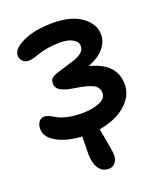

<svg xmlns="http://www.w3.org/2000/svg" viewBox="-161 -788 929 1104"><g transform="rotate(-20 303.5 -236.5)"><path d="M313 212.9Q272.9 212.9 251.5 179.7Q230 146.5 230 94.2Q230 52.2 231.9 -14.2Q139.6 -19.5 79.3 -53Q19 -86.4 19 -137.2Q19 -162.6 31.2 -179.7Q43.5 -196.8 64.9 -196.8Q79.1 -196.8 97.2 -188Q115.2 -179.2 133.1 -168.5Q150.9 -157.7 189 -148.9Q227.1 -140.1 276.9 -140.1Q341.8 -140.1 384.3 -158.4Q426.8 -176.8 426.8 -209Q426.8 -243.7 396.5 -261Q366.2 -278.3 283.2 -291Q227.1 -299.8 201.9 -314.9Q176.8 -330.1 176.8 -358.9Q176.8 -386.7 200.2 -397.9Q219.2 -407.7 293.9 -429.2Q350.1 -444.3 376 -461.7Q401.9 -479 401.9 -506.8Q401.9 -532.2 373.5 -549.1Q345.2 -565.9 294.9 -565.9Q255.9 -565.9 221.2 -560.1Q186.5 -554.2 166.7 -547.4Q147 -540.5 126.7 -534.7Q106.4 -528.8 92.8 -528.8Q69.3 -528.8 55.7 -543.5Q42 -558.1 42 -579.1Q42 -620.6 113.8 -653.3Q185.5 -686 297.9 -686Q406.2 -686 470.2 -639.9Q534.2 -593.8 534.2 -527.8Q534.2 -484.4 502.2 -446Q470.2 -407.7 404.8 -381.8Q564 -343.3 564 -212.9Q564 -163.1 533.2 -121.8Q502.4 -80.6 452.6 -54.9Q402.8 -29.3 340.8 -19Q342.8 -1.5 355 61.3Q367.2 124 367.2 151.9Q367.2 176.8 351.8 194.8Q336.4 212.9 313 212.9Z"/></g></svg>

Font: Shantell Sans Irregular
Style: Regular
Weight: 600
Designer: Stephen Nixon, Anya Danilova, Shantell Martin
Foundry: Arrow Type
Version: Version 1.006;[9816181b4]